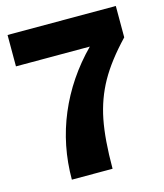

<svg xmlns="http://www.w3.org/2000/svg" viewBox="-108 -793 745 874"><g transform="rotate(-15 265.0 -356.0)"><path d="M314 0H122.1Q122.1 -160.6 182.6 -304.2Q243.2 -447.8 357.9 -564H9.8V-711.9H520V-564Q437.5 -477.5 393.8 -399.4Q350.1 -321.3 332 -229.2Q314 -137.2 314 0Z"/></g></svg>

Font: Creato Display Black
Style: Regular
Weight: 900
Version: Version 1.000